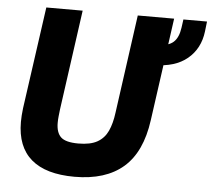

<svg xmlns="http://www.w3.org/2000/svg" viewBox="-51 -753 913 826"><g transform="rotate(5 405.0 -339.5)"><path d="M300 18Q176 18 113 -36Q50 -90 50 -197Q50 -210 51 -225Q52 -240 54 -256L116 -697H273L213 -266Q211 -249 209.5 -235Q208 -221 208 -207Q208 -165 228.5 -145.5Q249 -126 304 -126Q356 -126 386 -143Q416 -160 431 -192.5Q446 -225 452 -272L511 -697H668L606 -253Q587 -114 510.5 -48Q434 18 300 18ZM599 -491 611 -579Q654 -579 675.5 -598.5Q697 -618 703 -661L708 -697H810L805 -654Q796 -579 743 -535Q690 -491 599 -491Z"/></g></svg>

Font: Hanken Grotesk Black
Style: Italic
Weight: 900
Italic angle: -8°
Designer: Alfredo Marco Pradil
Foundry: Hanken Design Co.
Version: Version 3.013